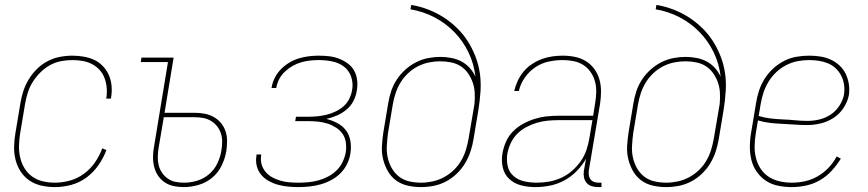

<svg xmlns="http://www.w3.org/2000/svg" viewBox="-20 -755 3540 783"><path d="M204 8Q176 8 149 2Q122 -4 100.5 -18.5Q79 -33 64.5 -55Q50 -77 43.5 -103Q37 -129 37.5 -157Q38 -185 43 -213L63 -333Q67 -358 75 -383Q83 -408 97 -431Q111 -454 130.5 -473.5Q150 -493 174 -505.5Q198 -518 224 -523Q250 -528 275 -528Q298 -528 321.5 -524Q345 -520 365 -510.5Q385 -501 400 -485Q415 -469 424 -448.5Q433 -428 435 -404.5Q437 -381 433 -357L432 -353H413L414 -357Q417 -378 415 -398.5Q413 -419 406 -437.5Q399 -456 385.5 -470.5Q372 -485 354.5 -494Q337 -503 316.5 -506.5Q296 -510 275 -510Q252 -510 228.5 -505.5Q205 -501 183.5 -489Q162 -477 144 -459Q126 -441 113 -420Q100 -399 93 -376Q86 -353 82 -330L62 -210Q58 -185 57.5 -160Q57 -135 62.5 -111.5Q68 -88 80.5 -68Q93 -48 112 -34.5Q131 -21 155 -15.5Q179 -10 204 -10Q234 -10 265 -18.5Q296 -27 322.5 -46.5Q349 -66 367.5 -93Q386 -120 397 -150L414 -143Q402 -111 381.5 -81.5Q361 -52 332.5 -31Q304 -10 270.5 -1Q237 8 204 8Z M730 8Q709 8 689 4Q669 0 652.5 -11Q636 -22 625 -38Q614 -54 609 -73.5Q604 -93 604 -114Q604 -135 608 -156L665 -502H554L557 -520H688L651 -295H773Q794 -295 813.5 -291.5Q833 -288 850.5 -278.5Q868 -269 880.5 -254Q893 -239 899.5 -220.5Q906 -202 906 -181Q906 -160 903 -139Q898 -109 884 -80Q870 -51 845.5 -30.5Q821 -10 790 -1Q759 8 730 8ZM730 -10Q757 -10 784 -18Q811 -26 833 -45Q855 -64 867 -90Q879 -116 883 -142Q886 -160 886 -178Q886 -196 880.5 -212Q875 -228 864.5 -241Q854 -254 839.5 -262.5Q825 -271 808 -274Q791 -277 773 -277H648L627 -153Q624 -135 623.5 -117Q623 -99 627 -82Q631 -65 640.5 -51Q650 -37 664 -27Q678 -17 695 -13.5Q712 -10 730 -10Z M1198 8Q1177 8 1155.5 6Q1134 4 1114 -1.5Q1094 -7 1076 -17Q1058 -27 1045 -42.5Q1032 -58 1027 -78.5Q1022 -99 1026 -121V-125H1045V-121Q1042 -102 1047 -84.5Q1052 -67 1063.5 -53.5Q1075 -40 1091 -31.5Q1107 -23 1124.5 -18Q1142 -13 1160.5 -11.5Q1179 -10 1198 -10Q1218 -10 1238.5 -12Q1259 -14 1279 -19.5Q1299 -25 1318 -35Q1337 -45 1352.5 -60Q1368 -75 1377 -94Q1386 -113 1390 -133Q1393 -153 1390.5 -173Q1388 -193 1377.5 -208.5Q1367 -224 1350.5 -234.5Q1334 -245 1315.5 -251Q1297 -257 1277 -259Q1257 -261 1237 -261H1184L1187 -279H1240Q1258 -279 1276.5 -281Q1295 -283 1313 -287.5Q1331 -292 1349 -300.5Q1367 -309 1381.5 -322Q1396 -335 1404.5 -352.5Q1413 -370 1416 -388Q1421 -416 1412 -442Q1403 -468 1382.5 -483.5Q1362 -499 1335 -504.5Q1308 -510 1280 -510Q1262 -510 1244 -508Q1226 -506 1208.5 -501Q1191 -496 1174 -486.5Q1157 -477 1142.5 -463.5Q1128 -450 1119 -433Q1110 -416 1107 -398L1106 -396H1087L1088 -399Q1091 -419 1101 -438.5Q1111 -458 1126.5 -473.5Q1142 -489 1160.5 -500Q1179 -511 1199 -517Q1219 -523 1239.5 -525.5Q1260 -528 1280 -528Q1302 -528 1323 -525.5Q1344 -523 1363 -515.5Q1382 -508 1398.5 -496Q1415 -484 1424.5 -466.5Q1434 -449 1436.5 -428Q1439 -407 1435 -385Q1432 -364 1421.5 -343.5Q1411 -323 1393 -308Q1375 -293 1354 -284Q1333 -275 1311 -270Q1335 -264 1356.5 -252.5Q1378 -241 1391.5 -222.5Q1405 -204 1409 -179.5Q1413 -155 1409 -130Q1406 -108 1395.5 -86.5Q1385 -65 1368.5 -48.5Q1352 -32 1330.5 -20.5Q1309 -9 1287 -3Q1265 3 1242.5 5.5Q1220 8 1198 8Z M1696 8Q1669 8 1642.5 2Q1616 -4 1595.5 -19Q1575 -34 1562 -56.5Q1549 -79 1542.5 -105Q1536 -131 1537.5 -158.5Q1539 -186 1543 -213L1563 -333Q1567 -358 1575 -382.5Q1583 -407 1597.5 -429.5Q1612 -452 1632.5 -470.5Q1653 -489 1676.5 -501Q1700 -513 1725.5 -518Q1751 -523 1775 -523Q1799 -523 1821.5 -518.5Q1844 -514 1862.5 -504Q1881 -494 1895.5 -478Q1910 -462 1919 -442Q1913 -495 1890.5 -541.5Q1868 -588 1833 -624Q1798 -660 1752.5 -684Q1707 -708 1654 -717L1657 -735Q1693 -729 1726.5 -716Q1760 -703 1789.5 -684Q1819 -665 1844 -640.5Q1869 -616 1887.5 -587Q1906 -558 1919 -524.5Q1932 -491 1937 -455.5Q1942 -420 1939.5 -382Q1937 -344 1931 -307L1911 -187Q1907 -162 1898.5 -136.5Q1890 -111 1876 -88Q1862 -65 1842 -46Q1822 -27 1798 -14.5Q1774 -2 1748 3Q1722 8 1696 8ZM1697 -10Q1720 -10 1743.5 -15Q1767 -20 1789 -31.5Q1811 -43 1829.5 -60.5Q1848 -78 1860.5 -99.5Q1873 -121 1880 -144Q1887 -167 1891 -190L1915 -331Q1917 -353 1916 -375.5Q1915 -398 1908 -418Q1901 -438 1889 -455.5Q1877 -473 1859.5 -484.5Q1842 -496 1820 -500.5Q1798 -505 1775 -505Q1753 -505 1730 -500.5Q1707 -496 1685 -485Q1663 -474 1644.5 -456.5Q1626 -439 1613.5 -418.5Q1601 -398 1593.5 -375.5Q1586 -353 1582 -330L1562 -210Q1559 -186 1557.5 -161Q1556 -136 1561 -113Q1566 -90 1577.5 -69.5Q1589 -49 1607 -35Q1625 -21 1648.5 -15.5Q1672 -10 1697 -10Z M2163 8Q2133 8 2105.5 1Q2078 -6 2057.5 -24.5Q2037 -43 2030.5 -71.5Q2024 -100 2029 -129Q2033 -153 2043.5 -177Q2054 -201 2072.5 -219.5Q2091 -238 2114 -250.5Q2137 -263 2161.5 -270.5Q2186 -278 2210.5 -280.5Q2235 -283 2259 -283H2399L2407 -334Q2411 -357 2411.5 -379.5Q2412 -402 2406.5 -422.5Q2401 -443 2389 -460.5Q2377 -478 2359.5 -489.5Q2342 -501 2320 -505.5Q2298 -510 2275 -510Q2247 -510 2218 -504Q2189 -498 2163.5 -481Q2138 -464 2120 -438Q2102 -412 2096 -384H2077Q2082 -405 2091.5 -425.5Q2101 -446 2115.5 -463.5Q2130 -481 2150 -494Q2170 -507 2190.5 -514.5Q2211 -522 2232.5 -525Q2254 -528 2275 -528Q2301 -528 2325 -523Q2349 -518 2369.5 -505.5Q2390 -493 2404 -473.5Q2418 -454 2424.5 -431Q2431 -408 2431 -382.5Q2431 -357 2427 -331L2381 -58Q2380 -49 2381.5 -39.5Q2383 -30 2388.5 -23Q2394 -16 2403 -13Q2412 -10 2421 -10H2433V8H2418Q2405 8 2392.5 4Q2380 0 2372 -9.5Q2364 -19 2361.5 -32Q2359 -45 2361 -58L2370 -108Q2355 -81 2332 -57.5Q2309 -34 2281 -19Q2253 -4 2223 2Q2193 8 2163 8ZM2169 -10Q2194 -10 2219.5 -14.5Q2245 -19 2269 -30Q2293 -41 2313 -58.5Q2333 -76 2348.5 -98Q2364 -120 2372 -144.5Q2380 -169 2384 -194L2396 -265H2259Q2237 -265 2214.5 -263Q2192 -261 2170 -254.5Q2148 -248 2127 -237Q2106 -226 2089.5 -209.5Q2073 -193 2063 -171.5Q2053 -150 2049 -128Q2045 -102 2050.5 -77.5Q2056 -53 2074.5 -37Q2093 -21 2118 -15.5Q2143 -10 2169 -10Z M2696 8Q2669 8 2642.5 2Q2616 -4 2595.5 -19Q2575 -34 2562 -56.5Q2549 -79 2542.5 -105Q2536 -131 2537.5 -158.5Q2539 -186 2543 -213L2563 -333Q2567 -358 2575 -382.5Q2583 -407 2597.5 -429.5Q2612 -452 2632.5 -470.5Q2653 -489 2676.5 -501Q2700 -513 2725.5 -518Q2751 -523 2775 -523Q2799 -523 2821.5 -518.5Q2844 -514 2862.5 -504Q2881 -494 2895.5 -478Q2910 -462 2919 -442Q2913 -495 2890.5 -541.5Q2868 -588 2833 -624Q2798 -660 2752.5 -684Q2707 -708 2654 -717L2657 -735Q2693 -729 2726.5 -716Q2760 -703 2789.5 -684Q2819 -665 2844 -640.5Q2869 -616 2887.5 -587Q2906 -558 2919 -524.5Q2932 -491 2937 -455.5Q2942 -420 2939.5 -382Q2937 -344 2931 -307L2911 -187Q2907 -162 2898.5 -136.5Q2890 -111 2876 -88Q2862 -65 2842 -46Q2822 -27 2798 -14.5Q2774 -2 2748 3Q2722 8 2696 8ZM2697 -10Q2720 -10 2743.5 -15Q2767 -20 2789 -31.5Q2811 -43 2829.5 -60.5Q2848 -78 2860.5 -99.5Q2873 -121 2880 -144Q2887 -167 2891 -190L2915 -331Q2917 -353 2916 -375.5Q2915 -398 2908 -418Q2901 -438 2889 -455.5Q2877 -473 2859.5 -484.5Q2842 -496 2820 -500.5Q2798 -505 2775 -505Q2753 -505 2730 -500.5Q2707 -496 2685 -485Q2663 -474 2644.5 -456.5Q2626 -439 2613.5 -418.5Q2601 -398 2593.5 -375.5Q2586 -353 2582 -330L2562 -210Q2559 -186 2557.5 -161Q2556 -136 2561 -113Q2566 -90 2577.5 -69.5Q2589 -49 2607 -35Q2625 -21 2648.5 -15.5Q2672 -10 2697 -10Z M3209 8Q3181 8 3153.5 2.5Q3126 -3 3104 -17.5Q3082 -32 3066.5 -54Q3051 -76 3044.5 -102Q3038 -128 3038 -156.5Q3038 -185 3043 -213L3063 -333Q3067 -359 3075 -384Q3083 -409 3097.5 -432.5Q3112 -456 3132.5 -475Q3153 -494 3177.5 -506.5Q3202 -519 3228 -523.5Q3254 -528 3280 -528Q3303 -528 3325.5 -524.5Q3348 -521 3367.5 -512Q3387 -503 3403 -488.5Q3419 -474 3428.5 -454.5Q3438 -435 3441.5 -413Q3445 -391 3442 -368Q3437 -341 3420.5 -315.5Q3404 -290 3379 -274Q3354 -258 3326 -251.5Q3298 -245 3271 -245Q3246 -245 3220.5 -247Q3195 -249 3169.5 -250Q3144 -251 3119 -254Q3094 -257 3071 -264L3062 -210Q3058 -185 3057.5 -159.5Q3057 -134 3063 -110.5Q3069 -87 3082 -67Q3095 -47 3115 -34Q3135 -21 3159.5 -15.5Q3184 -10 3209 -10Q3236 -10 3263 -16Q3290 -22 3314.5 -36Q3339 -50 3359 -71Q3379 -92 3392 -117L3409 -108Q3393 -82 3372 -59Q3351 -36 3324.5 -20.5Q3298 -5 3268 1.5Q3238 8 3209 8ZM3274 -262Q3298 -262 3322.5 -268Q3347 -274 3368 -288Q3389 -302 3403.5 -324.5Q3418 -347 3422 -370Q3425 -391 3422 -410.5Q3419 -430 3410.5 -446.5Q3402 -463 3388.5 -476Q3375 -489 3357 -496.5Q3339 -504 3319.5 -507Q3300 -510 3280 -510Q3256 -510 3232.5 -505.5Q3209 -501 3186.5 -489.5Q3164 -478 3145.5 -460.5Q3127 -443 3114 -421.5Q3101 -400 3093.5 -377Q3086 -354 3082 -330L3074 -282Q3097 -275 3122 -272Q3147 -269 3172.5 -268Q3198 -267 3223 -264.5Q3248 -262 3274 -262Z"/></svg>

Font: Iosevka SS18 Thin
Style: Italic
Weight: 100
Italic angle: -9°
Monospace: yes
Designer: Belleve Invis
Foundry: Belleve Invis
Version: Version 25.1.1; ttfautohint (v1.8.4)